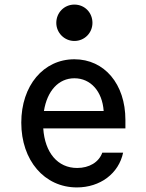

<svg xmlns="http://www.w3.org/2000/svg" viewBox="-20 -809 640 839"><path d="M169 -248H528V-285C528 -442 436 -550 305 -550C170 -550 73 -435 73 -273C73 -108 174 10 316 10C418 10 499 -51 518 -142H427C412 -100 370 -75 317 -75C232 -75 176 -142 169 -248ZM305 -467C376 -467 427 -410 433 -324H172C186 -412 236 -467 305 -467ZM226 -709C226 -666 261 -630 305 -630C350 -630 384 -666 384 -709C384 -754 350 -789 305 -789C261 -789 226 -754 226 -709Z"/></svg>

Font: CommitMono
Style: 500Regular
Weight: 500
Monospace: yes
Designer: Eigil Nikolajsen
Foundry: Eigil Nikolajsen
Version: Version 1.143